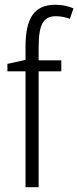

<svg xmlns="http://www.w3.org/2000/svg" viewBox="-20 -785 328 805"><path d="M237 -486V-532H142V-586C142 -682 161 -717 215 -717C234 -717 255 -713 273 -706L288 -750C266 -759 242 -765 212 -765C121 -765 87 -706 87 -588V-534L11 -517V-486H87V0H142V-486Z"/></svg>

Font: Noto Sans Arabic Cond Light
Style: Regular
Weight: 300
Width: 3
Designer: Monotype Design Team, Nadine Chahine, Nizar Qandah and Khaled Hosny
Foundry: Monotype Imaging Inc.
Version: Version 2.012